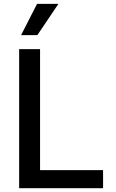

<svg xmlns="http://www.w3.org/2000/svg" viewBox="-20 -984 604 1004"><path d="M80.1 0V-727.1H189.5V-94.2H519V0ZM90.3 -800.3 173.8 -963.9H285.6L175.3 -800.3Z"/></svg>

Font: Karasuma Gothic
Style: Regular
Weight: 500
Designer: Rasmus Andersson / Ryoko Nishizuka
Foundry: Genbu
Version: Version 1.00